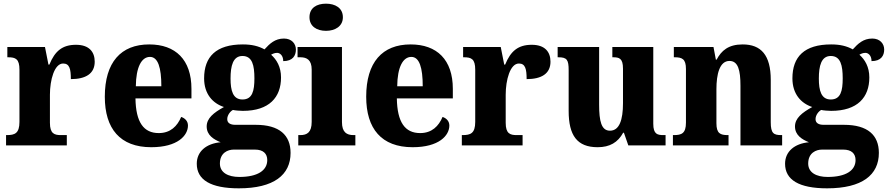

<svg xmlns="http://www.w3.org/2000/svg" viewBox="-20 -792 4837 1046"><path d="M13 0H344V-56H312C276 -56 252 -64 252 -123V-276C252 -356 276 -446 324 -446C359 -446 366 -416 366 -361C446 -361 496 -390 496 -456C496 -509 466 -548 394 -548C320 -548 279 -514 249 -440H244L225 -536H20V-480H24C65 -480 86 -471 86 -412V-128C86 -65 60 -56 17 -56H13Z M804 10C948 10 1004 -54 1004 -108C1004 -132 988 -148 967 -155C946 -105 909 -67 845 -67C763 -67 720 -125 718 -256H1023V-308C1023 -467 936 -550 793 -550C639 -550 551 -453 551 -265C551 -91 634 10 804 10ZM859 -322H720C721 -426 751 -482 797 -482C841 -482 859 -423 859 -322Z M1281 234C1472 234 1563 161 1563 41C1563 -56 1502 -112 1373 -112H1262C1236 -112 1218 -121 1218 -143C1218 -165 1235 -186 1249 -193C1260 -190 1290 -188 1303 -188C1447 -188 1511 -262 1511 -370C1511 -428 1487 -467 1457 -494C1466 -499 1476 -504 1490 -504C1504 -504 1523 -491 1523 -459C1575 -459 1592 -489 1592 -522C1592 -554 1569 -582 1527 -582C1478 -582 1449 -554 1421 -523C1388 -541 1352 -550 1303 -550C1157 -550 1092 -483 1092 -365C1092 -280 1139 -229 1200 -209C1144 -178 1106 -148 1106 -103C1106 -55 1145 -32 1182 -17C1104 -10 1052 33 1052 100C1052 188 1128 234 1281 234ZM1301 -250C1249 -250 1236 -298 1236 -364C1236 -433 1249 -487 1301 -487C1355 -487 1366 -435 1366 -365C1366 -297 1355 -250 1301 -250ZM1284 172C1222 172 1178 148 1178 99C1178 40 1222 23 1253 23H1369C1414 23 1436 45 1436 80C1436 137 1383 172 1284 172Z M1756 -624C1806 -624 1848 -649 1848 -698C1848 -749 1806 -772 1756 -772C1705 -772 1666 -749 1666 -698C1666 -649 1705 -624 1756 -624ZM1605 0H1916V-56H1906C1869 -56 1843 -71 1843 -127V-536H1601V-480H1617C1652 -480 1678 -465 1678 -413V-128C1678 -71 1653 -56 1616 -56H1605Z M2228 10C2372 10 2428 -54 2428 -108C2428 -132 2412 -148 2391 -155C2370 -105 2333 -67 2269 -67C2187 -67 2144 -125 2142 -256H2447V-308C2447 -467 2360 -550 2217 -550C2063 -550 1975 -453 1975 -265C1975 -91 2058 10 2228 10ZM2283 -322H2144C2145 -426 2175 -482 2221 -482C2265 -482 2283 -423 2283 -322Z M2496 0H2827V-56H2795C2759 -56 2735 -64 2735 -123V-276C2735 -356 2759 -446 2807 -446C2842 -446 2849 -416 2849 -361C2929 -361 2979 -390 2979 -456C2979 -509 2949 -548 2877 -548C2803 -548 2762 -514 2732 -440H2727L2708 -536H2503V-480H2507C2548 -480 2569 -471 2569 -412V-128C2569 -65 2543 -56 2500 -56H2496Z M3236 10C3302 10 3346 -16 3375 -69H3379L3403 0H3606V-56H3596C3562 -56 3539 -60 3539 -118V-536H3316V-480H3319C3353 -480 3374 -475 3374 -418V-230C3374 -138 3354 -80 3303 -80C3256 -80 3244 -132 3244 -222V-536H3018V-480H3022C3069 -480 3078 -466 3078 -409V-188C3078 -54 3124 10 3236 10Z M3646 0H3949V-56H3945C3904 -56 3883 -65 3883 -121V-306C3883 -387 3900 -460 3954 -460C4001 -460 4014 -410 4014 -325V0H4241V-56H4237C4195 -56 4179 -65 4179 -126V-357C4179 -492 4126 -550 4026 -550C3948 -550 3910 -516 3884 -467H3880L3867 -536H3651V-480H3655C3696 -480 3717 -471 3717 -416V-124C3717 -65 3693 -56 3651 -56H3646Z M4486 234C4677 234 4768 161 4768 41C4768 -56 4707 -112 4578 -112H4467C4441 -112 4423 -121 4423 -143C4423 -165 4440 -186 4454 -193C4465 -190 4495 -188 4508 -188C4652 -188 4716 -262 4716 -370C4716 -428 4692 -467 4662 -494C4671 -499 4681 -504 4695 -504C4709 -504 4728 -491 4728 -459C4780 -459 4797 -489 4797 -522C4797 -554 4774 -582 4732 -582C4683 -582 4654 -554 4626 -523C4593 -541 4557 -550 4508 -550C4362 -550 4297 -483 4297 -365C4297 -280 4344 -229 4405 -209C4349 -178 4311 -148 4311 -103C4311 -55 4350 -32 4387 -17C4309 -10 4257 33 4257 100C4257 188 4333 234 4486 234ZM4506 -250C4454 -250 4441 -298 4441 -364C4441 -433 4454 -487 4506 -487C4560 -487 4571 -435 4571 -365C4571 -297 4560 -250 4506 -250ZM4489 172C4427 172 4383 148 4383 99C4383 40 4427 23 4458 23H4574C4619 23 4641 45 4641 80C4641 137 4588 172 4489 172Z"/></svg>

Font: Noto Serif Devanagari SemiCondensed ExtraBold
Style: Regular
Weight: 800
Width: 4
Designer: Universal Thirst, Indian Type Foundry and the Monotype Design Team
Foundry: Monotype Imaging Inc.
Version: Version 2.004